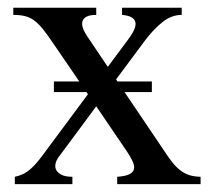

<svg xmlns="http://www.w3.org/2000/svg" viewBox="-20 -467 540 487"><path d="M277.3 0V-18.6Q297.4 -20 307.4 -24.7Q317.4 -29.3 319.6 -37.4Q321.8 -45.4 316.9 -56.6Q312 -67.9 302.2 -82.5L224.1 -197.3L128.9 -68.8Q122.1 -59.6 120.6 -50.5Q119.1 -41.5 123.5 -34.4Q127.9 -27.3 137.7 -22.9Q147.5 -18.6 163.6 -18.6V0H17.6V-18.6Q26.4 -20.5 34.4 -23.7Q42.5 -26.9 50.5 -32.7Q58.6 -38.6 67.6 -48.1Q76.7 -57.6 87.4 -72.3L203.1 -228L199.2 -233.4H116.7V-260.3H181.2L115.7 -356Q100.6 -378.4 89.1 -392.8Q77.6 -407.2 66.4 -415.3Q55.2 -423.3 42.7 -426.3Q30.3 -429.2 13.7 -429.2V-447.3H224.1V-429.2Q208 -429.2 199.7 -424.8Q191.4 -420.4 189.2 -413.1Q187 -405.8 190.2 -396.2Q193.4 -386.7 200.2 -376.5L253.4 -297.4L304.2 -365.7Q327.6 -396.5 323.2 -411.6Q318.8 -426.8 289.6 -429.2V-447.3H440.9V-429.2Q415 -429.2 392.3 -411.1Q369.6 -393.1 348.1 -364.7L274.4 -265.6L277.8 -260.3H365.2V-233.4H295.9L393.1 -89.4Q405.8 -69.8 416 -56.6Q426.3 -43.5 437 -35.2Q447.8 -26.9 460 -22.9Q472.2 -19 488.8 -18.6V0Z"/></svg>

Font: Doulos SIL CyrE
Style: Regular
Weight: 400
Designer: Walt Agee, Victor Gaultney, Peter Martin, Debbi Hosken, Becca Hirsbrunner
Foundry: SIL International
Version: Version 5.000